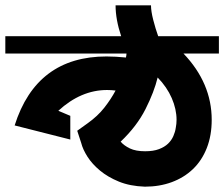

<svg xmlns="http://www.w3.org/2000/svg" viewBox="-32 -693 842 721"><path d="M628 -213Q631 -228 631 -243Q631 -283 613 -324.5Q595 -366 560 -402Q547 -348 514.5 -283.5Q482 -219 421 -161Q434 -146 456 -135.5Q478 -125 513 -125Q544 -125 565 -133Q586 -141 599 -153.5Q612 -166 619 -182Q626 -198 628 -213ZM441 -477Q443 -487 443 -492H-12V-557H423Q402 -620 402 -673H535Q535 -651 543.5 -618Q552 -585 562 -557H790V-492H657Q763 -381 763 -243Q763 -184 744.5 -137Q726 -90 692.5 -58Q659 -26 613 -9Q567 8 512 8Q456 6 414.5 -11Q373 -28 343.5 -52.5Q314 -77 296.5 -104.5Q279 -132 273 -156L258 -202L297 -230Q335 -257 360 -289Q385 -321 402 -353Q394 -354 386 -354.5Q378 -355 370 -355Q272 -355 187 -277L232 -258V-169L23 -222Q105 -481 368 -481Q385 -481 403 -480Q421 -479 441 -477Z"/></svg>

Font: Shorif Bongobondhu ANSI V1
Style: Regular
Weight: 400
Designer: Shorif Uddin Shishir, Shorif art & Design, e-mail : shorifart@gmail.com, facebook : Shorif2001
Foundry: Lipighor Font Foundry
Version: Designed by Shorif Uddin Shishir | Developed by Niladri Shek